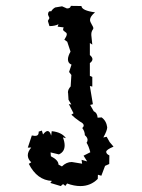

<svg xmlns="http://www.w3.org/2000/svg" viewBox="-20 -459 484 654"><path d="M257.3 -438.5Q258.8 -422.9 303.7 -417Q286.6 -402.8 286.6 -391.1Q286.6 -387.7 288.3 -383.8Q290 -379.9 292.2 -376.2Q294.4 -372.6 296.1 -369.1Q297.9 -365.7 297.9 -363.3Q297.9 -360.8 296.9 -359.4Q295.9 -357.9 294.4 -355.7Q293 -353.5 292 -349.9Q291 -346.2 291 -339.8L294.4 -307.1L286.1 -312.5V-271.5Q294.9 -264.2 294.9 -257.3Q294.9 -250.5 286.1 -244.1V-200.7L294.4 -196.8V-164.1L286.1 -166L296.4 -104L287.1 -101.6L299.3 -80.1Q311.5 -74.7 312.5 -58.1L326.2 -59.1Q342.3 -47.4 345.2 -25.4Q345.2 -14.6 332 9.3L343.3 6.8L353.5 24.9L366.7 40.5Q341.8 50.8 341.8 58.1Q341.8 65.4 352.5 70.3L352.1 99.6L337.9 106L325.2 139.6L313.5 136.2L313 150.4Q288.6 174.8 253.9 174.8Q232.4 174.8 208.5 166L202.6 174.3L194.8 168L187 174.8L151.4 164.1L156.7 157.2Q106.4 154.8 78.1 99.1L86.4 93.8Q74.7 83 74.7 69.8Q74.7 57.6 86.4 43.5L74.7 43.9L88.4 2.4L99.1 3.9Q111.8 3.9 111.8 -8.8V-10.7L122.6 -14.2L126.5 -1Q135.7 -12.7 142.1 -12.7Q149.9 -12.7 154.3 2.9L156.2 -12.2Q190.4 -8.8 204.6 11.7L194.3 8.8Q200.2 24.4 200.2 36.1Q200.2 58.1 180.7 66.9L152.3 60.1L153.3 73.2Q179.2 86.4 179.2 101.6L190.9 107.9Q206.1 92.8 224.6 92.8L259.8 98.6L257.8 85.4L276.9 90.8L264.6 71.3L287.6 59.6Q282.2 38.6 274.9 27.3Q278.3 22.5 278.3 17.6Q278.3 9.3 269 1.5Q269 -11.2 260.3 -22.9Q265.1 -27.3 265.1 -31.7Q265.1 -38.6 252.4 -44.9Q233.9 -57.6 223.1 -68.4L230.5 -73.2L214.4 -104.5L223.1 -103L213.4 -119.1Q212.4 -131.3 211.9 -142.6Q211.4 -143.6 211.4 -144Q211.4 -154.8 220.7 -164.6L223.1 -203.6L215.3 -213.9L223.6 -238.8Q211.4 -243.7 211.4 -256.8Q211.4 -267.6 220.2 -283.2L209 -316.9L199.2 -323.7Q207.5 -336.4 207.5 -342.3Q207.5 -345.7 205.6 -347.4Q203.6 -349.1 201.2 -350.8Q198.7 -352.5 196.8 -354.2Q194.8 -356 194.8 -359.4L196.8 -365.7L176.3 -368.2L179.2 -376.5Q167 -370.1 148.4 -370.1L143.1 -387.7L148.4 -397.5L143.6 -408.7Q143.6 -420.9 150.9 -420.9Q152.3 -420.9 154.3 -420.4Q159.2 -428.7 168 -433.6L191.4 -437.5L208 -430.2Q220.2 -430.2 221.2 -439Z"/></svg>

Font: Truetypewriter PolyglOTT
Style: Regular
Weight: 400
Designer: Sergey Beatoff a.k.a. Sam_T
Version: Version 3.76